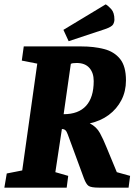

<svg xmlns="http://www.w3.org/2000/svg" viewBox="-34 -861 617 881"><path d="M-14 0 -3 -65 68 -79 137 -569 66 -583 75 -648H339Q397 -648 443.5 -636Q490 -624 517 -590.5Q544 -557 544 -492Q544 -442 523 -401.5Q502 -361 465 -333.5Q428 -306 378 -295Q409 -279 424.5 -250.5Q440 -222 454 -187L502 -71L563 -54L556 0H420Q384 0 372.5 -8Q361 -16 351 -43L277 -244Q272 -258 266 -263.5Q260 -269 250 -269L220 -71L279 -54L272 0ZM258 -337Q326 -337 361 -375.5Q396 -414 396 -489Q396 -527 376 -549.5Q356 -572 318 -572Q306 -572 300.5 -571Q295 -570 291 -568ZM281 -672 257 -724 451 -841Q462 -835 476.5 -819Q491 -803 491 -771Q491 -760 485 -749Q479 -738 447 -727Z"/></svg>

Font: Faustina ExtraBold
Style: Italic
Weight: 800
Italic angle: -8°
Designer: Alfonso Garcia
Foundry: http://www.omnibus-type.com
Version: Version 1.200